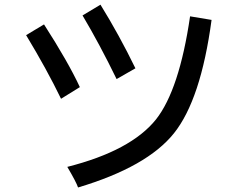

<svg xmlns="http://www.w3.org/2000/svg" viewBox="-20 -747 1040 837"><path d="M570.3 -449.2 488.3 -402.3Q414.1 -554.7 339.8 -679.7L418 -726.6Q500 -593.8 570.3 -449.2ZM902.3 -660.2Q855.5 -312.5 738.3 -166Q621.1 -19.5 320.3 70.3Q312.5 46.9 273.4 -19.5Q550.8 -89.8 660.2 -226.6Q761.7 -355.5 808.6 -675.8ZM328.1 -367.2 246.1 -316.4Q183.6 -445.3 93.8 -593.8L171.9 -640.6Q277.3 -476.6 328.1 -367.2Z"/></svg>

Font: WenQuanYi Micro Hei Mono
Style: Regular
Weight: 400
Foundry: Ascender Corporation
Version: Version 0.2.0-beta